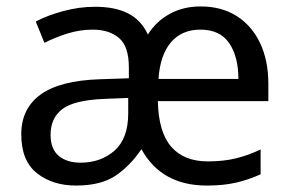

<svg xmlns="http://www.w3.org/2000/svg" viewBox="-20 -566 904 596"><path d="M603 -546Q668 -546 715 -516Q762 -486 787.5 -432Q813 -378 813 -306V-252H470Q472 -156 511.5 -110.5Q551 -65 625 -65Q674 -65 712.5 -74.5Q751 -84 789 -102V-25Q749 -7 710.5 1.5Q672 10 622 10Q481 10 419 -103Q384 -51 338.5 -20.5Q293 10 216 10Q143 10 94.5 -28.5Q46 -67 46 -149Q46 -229 106 -272.5Q166 -316 290 -320L380 -323V-357Q380 -422 349.5 -448Q319 -474 268 -474Q228 -474 189.5 -462Q151 -450 118 -433L91 -499Q126 -518 176 -531.5Q226 -545 275 -545Q337 -545 377.5 -524.5Q418 -504 439 -459Q465 -500 507 -523Q549 -546 603 -546ZM602 -474Q544 -474 510.5 -434.5Q477 -395 472 -321H720Q720 -390 691.5 -432Q663 -474 602 -474ZM378 -262 303 -259Q209 -255 173 -227Q137 -199 137 -148Q137 -103 162.5 -82Q188 -61 230 -61Q293 -61 335.5 -98.5Q378 -136 378 -214Z"/></svg>

Font: Apis
Style: Regular
Weight: 400
Designer: Monotype Design Team
Foundry: Monotype Imaging Inc.
Version: Version 2.000; build 0001